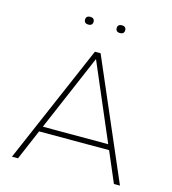

<svg xmlns="http://www.w3.org/2000/svg" viewBox="-122 -945 936 1044"><g transform="rotate(15 346.0 -422.5)"><path d="M42 0 330 -668H362L650 0H616L543 -171H149L76 0ZM162 -201H530L346 -631ZM435 -801Q424 -801 417.5 -806.5Q411 -812 411 -823Q411 -834 417.5 -839.5Q424 -845 435 -845Q446 -845 452.5 -839.5Q459 -834 459 -823Q459 -812 452.5 -806.5Q446 -801 435 -801ZM257 -801Q246 -801 239.5 -806.5Q233 -812 233 -823Q233 -834 239.5 -839.5Q246 -845 257 -845Q268 -845 274.5 -839.5Q281 -834 281 -823Q281 -812 274.5 -806.5Q268 -801 257 -801Z"/></g></svg>

Font: Gantari Thin
Style: Regular
Weight: 250
Designer: Anugrah Pasau
Foundry: Lafontype
Version: Version 1.000